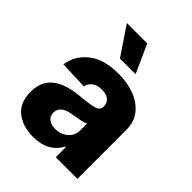

<svg xmlns="http://www.w3.org/2000/svg" viewBox="-220 -896 1025 1025"><g transform="rotate(45 293.0 -383.0)"><path d="M208.8 9.2Q130.7 9.2 80.1 -30.5Q29.5 -70.3 29.5 -151.3Q29.5 -211.6 57.2 -247.3Q84.9 -283 131 -300.2Q177.2 -317.5 232.2 -322.1Q302.2 -328.1 331.9 -337Q361.5 -345.9 361.5 -370.7V-372.5Q361.5 -399.9 342.7 -414.8Q323.9 -429.7 291.9 -429.7Q257.5 -429.7 236.5 -414.8Q215.6 -399.9 209.9 -373.6L49.7 -379.3Q60 -453.8 121.6 -503.2Q183.2 -552.6 293.3 -552.6Q362.9 -552.6 417.4 -531.1Q471.9 -509.6 503.4 -469.1Q534.8 -428.6 534.8 -370.7V0H371.4V-76H367.2Q321.7 9.2 208.8 9.2ZM262.4 -104.4Q304 -104.4 333.3 -129.3Q362.6 -154.1 362.6 -193.9V-245.7Q348 -237.9 321.6 -232.6Q295.1 -227.3 271 -223.7Q193.9 -212 193.9 -159.8Q193.9 -132.8 213.1 -118.6Q232.2 -104.4 262.4 -104.4ZM359.4 -614.7H241.1L133.5 -774.9H287.3Z"/></g></svg>

Font: Inter UI Extra Bold
Style: Regular
Weight: 800
Designer: Rasmus Andersson
Foundry: rsms
Version: 3.2;8d6f07862